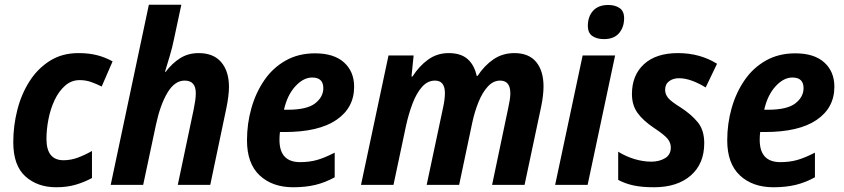

<svg xmlns="http://www.w3.org/2000/svg" viewBox="-20 -780 3560 810"><path d="M217 10Q138 10 87 -36Q36 -82 36 -180Q36 -249 53 -316Q70 -383 104.5 -437Q139 -491 190.5 -523.5Q242 -556 311 -556Q355 -556 390 -547Q425 -538 455 -521L409 -415Q387 -426 364.5 -434Q342 -442 316 -442Q281 -442 254.5 -418.5Q228 -395 210.5 -358Q193 -321 184.5 -277.5Q176 -234 176 -194Q176 -104 248 -104Q278 -104 307 -114.5Q336 -125 368 -143V-29Q337 -12 300 -1Q263 10 217 10Z M447 0 608 -760H745L714 -615Q708 -584 696.5 -545Q685 -506 676 -477H679Q706 -513 740 -534.5Q774 -556 818 -556Q881 -556 913.5 -517.5Q946 -479 946 -413Q946 -395 943 -371.5Q940 -348 935 -324L867 0H730L797 -318Q801 -337 803.5 -354.5Q806 -372 806 -387Q806 -440 759 -440Q717 -440 686.5 -389Q656 -338 638 -254L584 0Z M1217 10Q1129 10 1075.5 -40Q1022 -90 1022 -188Q1022 -258 1040.5 -323.5Q1059 -389 1095 -441.5Q1131 -494 1185 -524.5Q1239 -555 1309 -555Q1389 -555 1431.5 -516.5Q1474 -478 1474 -414Q1474 -325 1399 -274Q1324 -223 1180 -223H1161Q1159 -207 1159 -190Q1159 -96 1246 -96Q1285 -96 1317 -105Q1349 -114 1392 -136V-32Q1352 -10 1310.5 0Q1269 10 1217 10ZM1193 -317Q1275 -317 1309.5 -344Q1344 -371 1344 -408Q1344 -453 1297 -453Q1260 -453 1226 -416Q1192 -379 1178 -317Z M1503 0 1619 -546H1725L1716 -457H1720Q1748 -501 1786 -528.5Q1824 -556 1873 -556Q1924 -556 1952.5 -531Q1981 -506 1991 -460H1995Q2023 -503 2061.5 -529.5Q2100 -556 2150 -556Q2211 -556 2242 -518.5Q2273 -481 2273 -415Q2273 -398 2270.5 -376Q2268 -354 2263 -330L2193 0H2056L2124 -324Q2128 -342 2130.5 -358Q2133 -374 2133 -386Q2133 -440 2090 -440Q2061 -440 2038 -415Q2015 -390 1998.5 -349Q1982 -308 1972 -261L1917 0H1780L1849 -325Q1853 -343 1855 -359Q1857 -375 1857 -387Q1857 -440 1815 -440Q1784 -440 1760.5 -413.5Q1737 -387 1720.5 -343.5Q1704 -300 1693 -250L1640 0Z M2528 -615Q2498 -615 2479 -628Q2460 -641 2460 -671Q2460 -710 2482 -734.5Q2504 -759 2546 -759Q2575 -759 2594 -746Q2613 -733 2613 -703Q2613 -665 2591.5 -640Q2570 -615 2528 -615ZM2322 0 2438 -546H2575L2459 0Z M2739 10Q2689 10 2653.5 2.5Q2618 -5 2588 -21V-140Q2620 -120 2656.5 -109Q2693 -98 2728 -98Q2761 -98 2785.5 -112.5Q2810 -127 2810 -158Q2810 -178 2796 -195Q2782 -212 2738 -241Q2692 -272 2669 -304.5Q2646 -337 2646 -383Q2646 -463 2697 -509.5Q2748 -556 2840 -556Q2933 -556 3005 -511L2957 -411Q2930 -428 2900.5 -439Q2871 -450 2844 -450Q2820 -450 2803 -437.5Q2786 -425 2786 -401Q2786 -382 2799 -366.5Q2812 -351 2851 -327Q2896 -298 2923.5 -264.5Q2951 -231 2951 -176Q2951 -89 2894 -39.5Q2837 10 2739 10Z M3243 10Q3155 10 3101.5 -40Q3048 -90 3048 -188Q3048 -258 3066.5 -323.5Q3085 -389 3121 -441.5Q3157 -494 3211 -524.5Q3265 -555 3335 -555Q3415 -555 3457.5 -516.5Q3500 -478 3500 -414Q3500 -325 3425 -274Q3350 -223 3206 -223H3187Q3185 -207 3185 -190Q3185 -96 3272 -96Q3311 -96 3343 -105Q3375 -114 3418 -136V-32Q3378 -10 3336.5 0Q3295 10 3243 10ZM3219 -317Q3301 -317 3335.5 -344Q3370 -371 3370 -408Q3370 -453 3323 -453Q3286 -453 3252 -416Q3218 -379 3204 -317Z"/></svg>

Font: Noto Sans SemiCondensed
Style: Bold Italic
Weight: 700
Width: 4
Italic angle: -12°
Designer: Monotype Design Team
Foundry: Monotype Imaging Inc.
Version: Version 2.013; ttfautohint (v1.8.4.7-5d5b)